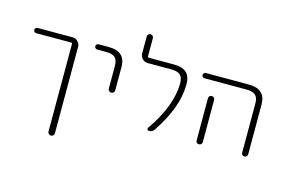

<svg xmlns="http://www.w3.org/2000/svg" viewBox="-110 -942 2095 1413"><g transform="rotate(15 937.0 -235.0)"><path d="M63 -480Q55 -480 49 -486Q43 -492 43 -500Q43 -508 49 -514Q55 -520 63 -520H330Q353 -520 370 -503Q387 -486 387 -463V196Q387 206 380 213Q373 220 363 220Q353 220 345.5 213Q338 206 338 196V-471Q338 -480 330 -480Z M528 -480Q520 -480 514 -486Q508 -492 508 -500Q508 -508 514 -514Q520 -520 528 -520H605Q734 -520 734 -402V-224Q734 -214 727 -207Q720 -200 710 -200Q700 -200 692.5 -207Q685 -214 685 -224V-398Q685 -442 664.5 -461Q644 -480 595 -480Z M912 -480Q889 -480 872 -497Q855 -514 855 -537V-667Q855 -677 862 -683.5Q869 -690 879 -690Q889 -690 895.5 -683.5Q902 -677 902 -667V-529Q902 -520 911 -520H1100Q1167 -520 1198 -491Q1229 -462 1229 -403Q1229 -228 1091 -22Q1077 0 1050 0Q1042 0 1038 -7Q1034 -14 1039 -21Q1182 -226 1182 -399Q1182 -442 1161 -461Q1140 -480 1091 -480Z M1408 -344Q1408 -354 1414.5 -361Q1421 -368 1431 -368Q1441 -368 1448 -361Q1455 -354 1455 -344V-47V-23Q1455 -13 1448 -6.5Q1441 0 1431 0Q1421 0 1414.5 -6.5Q1408 -13 1408 -23V-47ZM1345 -480Q1337 -480 1331 -486Q1325 -492 1325 -500Q1325 -508 1331 -514Q1337 -520 1345 -520H1672Q1801 -520 1801 -402V-23Q1801 -13 1794.5 -6.5Q1788 0 1778 0Q1768 0 1761.5 -6.5Q1755 -13 1755 -23V-398Q1755 -442 1734 -461Q1713 -480 1664 -480Z"/></g></svg>

Font: Rounded Mplus 1c Light
Style: Regular
Weight: 300
Version: Version 1.059.20150529